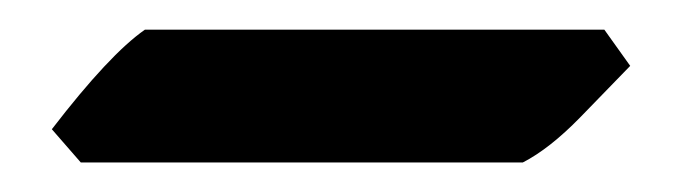

<svg xmlns="http://www.w3.org/2000/svg" viewBox="-20 -297 466 130"><path d="M78.1 -276.9H389.2L406.7 -252.4Q393.6 -238.8 372.8 -217.5Q352.1 -196.3 334 -187H34.7L15.1 -209.5Q54.2 -260.3 78.1 -276.9Z"/></svg>

Font: Namdhinggo ExtraBold
Style: Regular
Weight: 800
Designer: Victor Gaultney
Foundry: SIL International
Version: Version 3.001